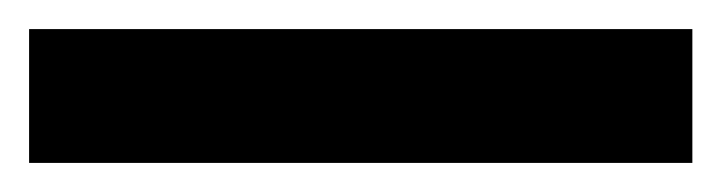

<svg xmlns="http://www.w3.org/2000/svg" viewBox="-22 58 496 132"><path d="M454 170V78H-2V170Z"/></svg>

Font: Noto Sans Gujarati UI SemiCondensed ExtraBold
Style: Regular
Weight: 800
Width: 4
Designer: Jelle Bosma - Monotype Design Team, Universal Thirst
Foundry: Monotype Imaging Inc.
Version: Version 2.106